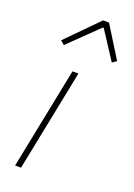

<svg xmlns="http://www.w3.org/2000/svg" viewBox="-142 -792 594 849"><g transform="rotate(20 155.0 -368.0)"><path d="M44 0 140 -478H168L72 0ZM64 -574 46 -590 190 -736H218L310 -588L290 -574L204 -706H200Z"/></g></svg>

Font: Source Sans Variable
Style: Italic
Weight: 200
Italic angle: -11°
Designer: Paul D. Hunt
Foundry: Adobe Systems Incorporated
Version: Version 3.006;hotconv 1.0.111;makeotfexe 2.5.65597